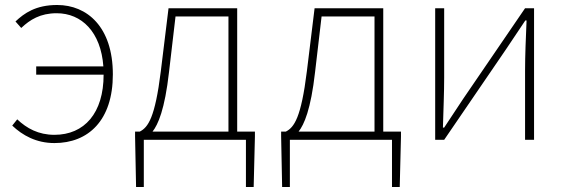

<svg xmlns="http://www.w3.org/2000/svg" viewBox="-20 -560 2264 769"><path d="M125 -261H395C395 -107 318 -20 198 -20C134 -20 87 -46 49 -82L29 -57C70 -18 125 13 198 13C333 13 432 -77 432 -262C432 -452 329 -540 209 -540C123 -540 77 -507 42 -474L65 -448C100 -481 141 -507 207 -507C307 -507 384 -432 394 -294H125Z M556 0H965V189H996L1001 -13V-33H930V-527H655L624 -274C601 -88 573 -50 540 -33H521V-13L525 189H556ZM591 -33C613 -61 640 -121 657 -272L683 -494H895V-33Z M1141 0H1550V189H1581L1586 -13V-33H1515V-527H1240L1209 -274C1186 -88 1158 -50 1125 -33H1106V-13L1110 189H1141ZM1176 -33C1198 -61 1225 -121 1242 -272L1268 -494H1480V-33Z M1723 0H1759L2007 -363C2029 -396 2062 -445 2084 -478H2089C2086 -407 2083 -336 2083 -277V0H2119V-527H2083L1835 -164C1813 -131 1781 -82 1759 -49H1754C1756 -120 1759 -191 1759 -249V-527H1723Z"/></svg>

Font: Harano Aji Gothic KR ExtraLight
Style: Regular
Weight: 250
Foundry: Masamichi Hosoda
Version: HaranoAjiGothicKR-ExtraLight version 20220220;ttx 4.29.1